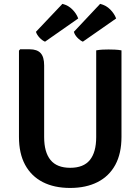

<svg xmlns="http://www.w3.org/2000/svg" viewBox="-20 -938 710 972"><path d="M595 -245Q595 -161 563.8 -103.5Q532.5 -46 474 -16.2Q415.5 13.5 335 13.5Q254.5 13.5 196.5 -16.2Q138.5 -46 107.2 -103.5Q76 -161 76 -245V-681.5L82 -688.5H130Q168 -688.5 185.8 -669Q203.5 -649.5 203.5 -607V-244Q203.5 -167.5 235.8 -128Q268 -88.5 335.5 -88.5Q403 -88.5 435 -128Q467 -167.5 467 -244V-683Q482.5 -686 499.2 -686.8Q516 -687.5 529.5 -687.5Q542.5 -687.5 561.2 -686.8Q580 -686 595 -683ZM487 -918.5Q517 -911 537.8 -890.2Q558.5 -869.5 568 -844.5L399.5 -727Q385.5 -733 371.8 -747.2Q358 -761.5 354 -777ZM296 -918.5Q325.5 -911 346.2 -890.2Q367 -869.5 376 -844.5L208 -727Q193.5 -733 180 -747.5Q166.5 -762 162 -777Z"/></svg>

Font: Signika Negative Light SemiBold
Style: Regular
Weight: 600
Version: Version 2.001